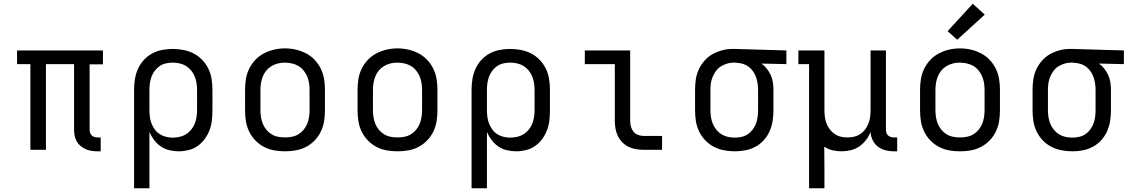

<svg xmlns="http://www.w3.org/2000/svg" viewBox="-20 -799 6040 1024"><path d="M500 8Q484 8 467.5 5.5Q451 3 436.5 -3.5Q422 -10 409.5 -20.5Q397 -31 389 -45.5Q381 -60 378 -75.5Q375 -91 375 -108V-457H225V0H142V-457H71V-530H529V-456H458V-108Q458 -99 460.5 -91Q463 -83 469 -77Q475 -71 483 -68.5Q491 -66 500 -66H517V8Z M695 205V-320Q695 -348 699.5 -376.5Q704 -405 715.5 -431Q727 -457 746.5 -478.5Q766 -500 791 -513.5Q816 -527 844 -532.5Q872 -538 901 -538Q930 -538 958.5 -532.5Q987 -527 1012.5 -514Q1038 -501 1058.5 -479.5Q1079 -458 1091.5 -432Q1104 -406 1108.5 -377.5Q1113 -349 1113 -320V-210Q1113 -183 1110 -156.5Q1107 -130 1097.5 -105Q1088 -80 1072 -58Q1056 -36 1034 -20.5Q1012 -5 985.5 1.5Q959 8 933 8Q908 8 883 2Q858 -4 837.5 -18Q817 -32 802 -52Q787 -72 777 -95V205ZM901 -65Q919 -65 937.5 -69Q956 -73 971.5 -82.5Q987 -92 999 -106.5Q1011 -121 1018 -138Q1025 -155 1028 -173.5Q1031 -192 1031 -210V-320Q1031 -338 1028 -356.5Q1025 -375 1018 -392Q1011 -409 999 -423.5Q987 -438 971.5 -447.5Q956 -457 937.5 -461Q919 -465 901 -465Q883 -465 865 -461Q847 -457 832 -447Q817 -437 806 -422.5Q795 -408 788.5 -391Q782 -374 779.5 -356Q777 -338 777 -320V-210Q777 -192 779.5 -174Q782 -156 788.5 -139.5Q795 -123 806 -108Q817 -93 832 -83.5Q847 -74 865 -69.5Q883 -65 901 -65Z M1500 8Q1471 8 1442.5 3Q1414 -2 1388 -15.5Q1362 -29 1341.5 -50.5Q1321 -72 1308.5 -98Q1296 -124 1291.5 -152.5Q1287 -181 1287 -210V-320Q1287 -349 1291.5 -377.5Q1296 -406 1309 -432.5Q1322 -459 1342 -480Q1362 -501 1388 -514.5Q1414 -528 1442.5 -534.5Q1471 -541 1500 -541Q1529 -541 1557.5 -534.5Q1586 -528 1612 -514.5Q1638 -501 1658 -480Q1678 -459 1691 -432.5Q1704 -406 1708.5 -377.5Q1713 -349 1713 -320V-210Q1713 -181 1708.5 -152.5Q1704 -124 1691.5 -98Q1679 -72 1658.5 -50.5Q1638 -29 1612 -15.5Q1586 -2 1557.5 3Q1529 8 1500 8ZM1500 -66Q1518 -66 1536.5 -69.5Q1555 -73 1571 -82.5Q1587 -92 1599 -106.5Q1611 -121 1618 -138Q1625 -155 1628 -173.5Q1631 -192 1631 -210V-320Q1631 -339 1628 -357.5Q1625 -376 1617.5 -393Q1610 -410 1598 -424.5Q1586 -439 1570 -448Q1554 -457 1535.5 -461Q1517 -465 1498 -465Q1480 -465 1462 -460.5Q1444 -456 1428 -446.5Q1412 -437 1400.5 -423Q1389 -409 1382 -392Q1375 -375 1372 -356.5Q1369 -338 1369 -320V-210Q1369 -192 1372 -173.5Q1375 -155 1382 -138Q1389 -121 1401 -106.5Q1413 -92 1429 -82.5Q1445 -73 1463.5 -69.5Q1482 -66 1500 -66Z M2100 8Q2071 8 2042.5 3Q2014 -2 1988 -15.5Q1962 -29 1941.5 -50.5Q1921 -72 1908.5 -98Q1896 -124 1891.5 -152.5Q1887 -181 1887 -210V-320Q1887 -349 1891.5 -377.5Q1896 -406 1909 -432.5Q1922 -459 1942 -480Q1962 -501 1988 -514.5Q2014 -528 2042.5 -534.5Q2071 -541 2100 -541Q2129 -541 2157.5 -534.5Q2186 -528 2212 -514.5Q2238 -501 2258 -480Q2278 -459 2291 -432.5Q2304 -406 2308.5 -377.5Q2313 -349 2313 -320V-210Q2313 -181 2308.5 -152.5Q2304 -124 2291.5 -98Q2279 -72 2258.5 -50.5Q2238 -29 2212 -15.5Q2186 -2 2157.5 3Q2129 8 2100 8ZM2100 -66Q2118 -66 2136.5 -69.5Q2155 -73 2171 -82.5Q2187 -92 2199 -106.5Q2211 -121 2218 -138Q2225 -155 2228 -173.5Q2231 -192 2231 -210V-320Q2231 -339 2228 -357.5Q2225 -376 2217.5 -393Q2210 -410 2198 -424.5Q2186 -439 2170 -448Q2154 -457 2135.5 -461Q2117 -465 2098 -465Q2080 -465 2062 -460.5Q2044 -456 2028 -446.5Q2012 -437 2000.5 -423Q1989 -409 1982 -392Q1975 -375 1972 -356.5Q1969 -338 1969 -320V-210Q1969 -192 1972 -173.5Q1975 -155 1982 -138Q1989 -121 2001 -106.5Q2013 -92 2029 -82.5Q2045 -73 2063.5 -69.5Q2082 -66 2100 -66Z M2495 205V-320Q2495 -348 2499.5 -376.5Q2504 -405 2515.5 -431Q2527 -457 2546.5 -478.5Q2566 -500 2591 -513.5Q2616 -527 2644 -532.5Q2672 -538 2701 -538Q2730 -538 2758.5 -532.5Q2787 -527 2812.5 -514Q2838 -501 2858.5 -479.5Q2879 -458 2891.5 -432Q2904 -406 2908.5 -377.5Q2913 -349 2913 -320V-210Q2913 -183 2910 -156.5Q2907 -130 2897.5 -105Q2888 -80 2872 -58Q2856 -36 2834 -20.5Q2812 -5 2785.5 1.5Q2759 8 2733 8Q2708 8 2683 2Q2658 -4 2637.5 -18Q2617 -32 2602 -52Q2587 -72 2577 -95V205ZM2701 -65Q2719 -65 2737.5 -69Q2756 -73 2771.5 -82.5Q2787 -92 2799 -106.5Q2811 -121 2818 -138Q2825 -155 2828 -173.5Q2831 -192 2831 -210V-320Q2831 -338 2828 -356.5Q2825 -375 2818 -392Q2811 -409 2799 -423.5Q2787 -438 2771.5 -447.5Q2756 -457 2737.5 -461Q2719 -465 2701 -465Q2683 -465 2665 -461Q2647 -457 2632 -447Q2617 -437 2606 -422.5Q2595 -408 2588.5 -391Q2582 -374 2579.5 -356Q2577 -338 2577 -320V-210Q2577 -192 2579.5 -174Q2582 -156 2588.5 -139.5Q2595 -123 2606 -108Q2617 -93 2632 -83.5Q2647 -74 2665 -69.5Q2683 -65 2701 -65Z M3413 0Q3393 0 3372 -3.5Q3351 -7 3332.5 -16Q3314 -25 3299 -40Q3284 -55 3275 -74Q3266 -93 3262.5 -113.5Q3259 -134 3259 -155V-457H3099V-530H3341V-155Q3341 -139 3345 -124Q3349 -109 3358.5 -97Q3368 -85 3383 -79.5Q3398 -74 3413 -74H3511V0Z M3899 8Q3870 8 3841.5 2.5Q3813 -3 3787.5 -16Q3762 -29 3741.5 -50.5Q3721 -72 3708.5 -98Q3696 -124 3691.5 -152.5Q3687 -181 3687 -210V-320Q3687 -348 3691 -375.5Q3695 -403 3706.5 -428Q3718 -453 3736.5 -474.5Q3755 -496 3779 -509.5Q3803 -523 3830 -530.5Q3857 -538 3885 -538Q3889 -538 3892.5 -538Q3896 -538 3900 -538L4174 -530V-457L4041 -460Q4057 -449 4069.5 -433Q4082 -417 4090.5 -398.5Q4099 -380 4102 -360Q4105 -340 4105 -320V-210Q4105 -182 4100.5 -153.5Q4096 -125 4084.5 -99Q4073 -73 4053.5 -51.5Q4034 -30 4009 -16.5Q3984 -3 3956 2.5Q3928 8 3899 8ZM3899 -65Q3917 -65 3935 -69Q3953 -73 3968 -83Q3983 -93 3994 -107.5Q4005 -122 4011.5 -139Q4018 -156 4020.5 -174Q4023 -192 4023 -210V-320Q4023 -337 4020.5 -354Q4018 -371 4012.5 -387Q4007 -403 3997 -417.5Q3987 -432 3973.5 -442.5Q3960 -453 3943.5 -458Q3927 -463 3910 -464L3900 -465Q3898 -465 3895.5 -465Q3893 -465 3891 -465Q3874 -465 3856.5 -459.5Q3839 -454 3824 -444.5Q3809 -435 3798.5 -420.5Q3788 -406 3781 -389.5Q3774 -373 3771.5 -355.5Q3769 -338 3769 -320V-210Q3769 -192 3772 -173.5Q3775 -155 3782 -138Q3789 -121 3801 -106.5Q3813 -92 3828.5 -82.5Q3844 -73 3862.5 -69Q3881 -65 3899 -65Z M4295 205V-457H4238V-530H4377V-210Q4377 -192 4379.5 -174Q4382 -156 4388.5 -139.5Q4395 -123 4406 -108.5Q4417 -94 4432 -84Q4447 -74 4464.5 -70Q4482 -66 4500 -66Q4518 -66 4535.5 -70Q4553 -74 4568 -84Q4583 -94 4594 -108.5Q4605 -123 4611.5 -139.5Q4618 -156 4620.5 -174Q4623 -192 4623 -210V-530H4705V-108Q4705 -99 4707.5 -91Q4710 -83 4716 -77Q4722 -71 4730.5 -68.5Q4739 -66 4747 -66H4765V8H4747Q4725 8 4702.5 2.5Q4680 -3 4662 -17Q4644 -31 4634 -52Q4624 -73 4623 -95Q4614 -72 4598.5 -52Q4583 -32 4562.5 -18Q4542 -4 4517.5 2Q4493 8 4468 8Q4444 8 4420 2.5Q4396 -3 4376 -17Q4376 13 4376.5 43Q4377 73 4377 102V205Z M5100 8Q5071 8 5042.5 3Q5014 -2 4988 -15.5Q4962 -29 4941.5 -50.5Q4921 -72 4908.5 -98Q4896 -124 4891.5 -152.5Q4887 -181 4887 -210V-320Q4887 -349 4891.5 -377.5Q4896 -406 4909 -432.5Q4922 -459 4942 -480Q4962 -501 4988 -514.5Q5014 -528 5042.5 -534.5Q5071 -541 5100 -541Q5129 -541 5157.5 -534.5Q5186 -528 5212 -514.5Q5238 -501 5258 -480Q5278 -459 5291 -432.5Q5304 -406 5308.5 -377.5Q5313 -349 5313 -320V-210Q5313 -181 5308.5 -152.5Q5304 -124 5291.5 -98Q5279 -72 5258.5 -50.5Q5238 -29 5212 -15.5Q5186 -2 5157.5 3Q5129 8 5100 8ZM5100 -66Q5118 -66 5136.5 -69.5Q5155 -73 5171 -82.5Q5187 -92 5199 -106.5Q5211 -121 5218 -138Q5225 -155 5228 -173.5Q5231 -192 5231 -210V-320Q5231 -339 5228 -357.5Q5225 -376 5217.5 -393Q5210 -410 5198 -424.5Q5186 -439 5170 -448Q5154 -457 5135.5 -461Q5117 -465 5098 -465Q5080 -465 5062 -460.5Q5044 -456 5028 -446.5Q5012 -437 5000.5 -423Q4989 -409 4982 -392Q4975 -375 4972 -356.5Q4969 -338 4969 -320V-210Q4969 -192 4972 -173.5Q4975 -155 4982 -138Q4989 -121 5001 -106.5Q5013 -92 5029 -82.5Q5045 -73 5063.5 -69.5Q5082 -66 5100 -66ZM5085 -587 5034 -633 5168 -779 5232 -721Z M5699 8Q5670 8 5641.5 2.5Q5613 -3 5587.5 -16Q5562 -29 5541.5 -50.5Q5521 -72 5508.5 -98Q5496 -124 5491.5 -152.5Q5487 -181 5487 -210V-320Q5487 -348 5491 -375.5Q5495 -403 5506.5 -428Q5518 -453 5536.5 -474.5Q5555 -496 5579 -509.5Q5603 -523 5630 -530.5Q5657 -538 5685 -538Q5689 -538 5692.5 -538Q5696 -538 5700 -538L5974 -530V-457L5841 -460Q5857 -449 5869.5 -433Q5882 -417 5890.5 -398.5Q5899 -380 5902 -360Q5905 -340 5905 -320V-210Q5905 -182 5900.5 -153.5Q5896 -125 5884.5 -99Q5873 -73 5853.5 -51.5Q5834 -30 5809 -16.5Q5784 -3 5756 2.5Q5728 8 5699 8ZM5699 -65Q5717 -65 5735 -69Q5753 -73 5768 -83Q5783 -93 5794 -107.5Q5805 -122 5811.5 -139Q5818 -156 5820.5 -174Q5823 -192 5823 -210V-320Q5823 -337 5820.5 -354Q5818 -371 5812.5 -387Q5807 -403 5797 -417.5Q5787 -432 5773.5 -442.5Q5760 -453 5743.5 -458Q5727 -463 5710 -464L5700 -465Q5698 -465 5695.5 -465Q5693 -465 5691 -465Q5674 -465 5656.5 -459.5Q5639 -454 5624 -444.5Q5609 -435 5598.5 -420.5Q5588 -406 5581 -389.5Q5574 -373 5571.5 -355.5Q5569 -338 5569 -320V-210Q5569 -192 5572 -173.5Q5575 -155 5582 -138Q5589 -121 5601 -106.5Q5613 -92 5628.5 -82.5Q5644 -73 5662.5 -69Q5681 -65 5699 -65Z"/></svg>

Font: Iosevka Curly Slab Extended
Style: Regular
Weight: 400
Width: 7
Monospace: yes
Designer: Belleve Invis
Foundry: Belleve Invis
Version: Version 11.1.0; ttfautohint (v1.8.3)